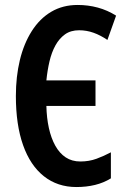

<svg xmlns="http://www.w3.org/2000/svg" viewBox="-20 -744 511 774"><path d="M299 -622Q265 -622 242 -605.5Q219 -589 203.5 -561Q188 -533 179.5 -496.5Q171 -460 167 -420H365V-317H167Q168 -269 177 -228Q186 -187 203 -156.5Q220 -126 245 -109.5Q270 -93 304 -93Q339 -93 369 -104Q399 -115 427 -130V-25Q398 -7 363 1.5Q328 10 288 10Q212 10 157 -33.5Q102 -77 73 -159Q44 -241 44 -357Q44 -435 60 -501.5Q76 -568 108 -618.5Q140 -669 186.5 -696.5Q233 -724 293 -724Q335 -724 374 -713.5Q413 -703 448 -681L413 -583Q385 -602 357 -612Q329 -622 299 -622Z"/></svg>

Font: Noto Sans Display ExtraCondensed SemiBold
Style: Regular
Weight: 600
Width: 2
Designer: Monotype Design Team
Foundry: Monotype Imaging Inc.
Version: Version 2.003